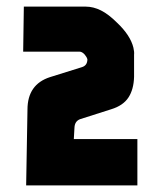

<svg xmlns="http://www.w3.org/2000/svg" viewBox="-20 -884 485 580"><path d="M59 -324 63 -553Q63 -629 131 -651L227 -681Q244 -686 244 -705Q242 -712 236 -719Q228 -728 220 -728H50L52 -864H239Q262 -864 285 -852.5Q308 -841 334 -815Q374 -777 383 -740Q386 -727 385 -719V-652Q384 -614 368 -589.5Q352 -565 316 -554L222 -524Q206 -518 205 -499L203 -464H395V-324Z"/></svg>

Font: Covid19
Style: Regular
Weight: 400
Designer: Peter Wiegel
Foundry: (c) CAT - Ing. Peter Wiegel.  for Rudolf Maass + Partner GmbH
Version: Version 001.000